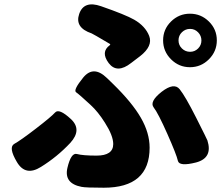

<svg xmlns="http://www.w3.org/2000/svg" viewBox="-20 -813 1040 897"><path d="M465 64Q381 64 361 60Q278 44 295 -29Q312 -101 339.5 -93.5Q367 -86 431 -86Q509 -86 509 -140Q509 -179 470 -240Q438 -291 403 -323Q350 -372 335.5 -382Q321 -392 369 -451Q417 -509 479 -449L509 -420Q597 -334 638 -263Q679 -192 679 -123Q679 64 465 64ZM171 -33Q99 12 59 -56Q18 -125 47 -141Q76 -157 147.5 -212Q219 -267 237.5 -287.5Q256 -308 311 -257Q365 -207 308 -145Q247 -80 171 -33ZM896 -54Q817 -34 811 -62Q805 -90 762 -187Q719 -284 698 -311Q677 -338 735 -384Q793 -429 819.5 -396Q846 -363 896.5 -263Q947 -163 949 -157Q975 -75 896 -54ZM593 -519Q527 -467 488 -518Q449 -570 493 -602Q497 -605 493 -608Q412 -656 408 -657Q328 -684 350 -748Q372 -812 452 -784Q567 -744 607 -721Q659 -691 677 -645Q695 -598 635 -551ZM867.5 -499Q816 -499 779 -536Q742 -573 742 -624.5Q742 -676 779 -712.5Q816 -749 867.5 -749Q919 -749 956 -712.5Q993 -676 993 -624.5Q993 -573 956 -536Q919 -499 867.5 -499ZM868 -571Q890 -571 905.5 -586.5Q921 -602 921 -624Q921 -646 905.5 -662Q890 -678 868 -678Q846 -678 830 -662.5Q814 -647 814 -624.5Q814 -602 830 -586.5Q846 -571 868 -571Z"/></svg>

Font: Resource Han Rounded KR Heavy
Style: Regular
Weight: 900
Designer: Cyano Hao (round all glyphs); Ryoko NISHIZUKA 西塚涼子 (kana, bopomofo & ideographs); Paul D. Hunt (Latin, Greek & Cyrillic)
Foundry: Cyano Hao
Version: 0.990